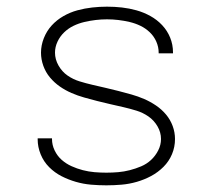

<svg xmlns="http://www.w3.org/2000/svg" viewBox="-20 -548 640 576"><path d="M299 8Q276 8 253 6Q230 4 207.5 -2.5Q185 -9 164.5 -19.5Q144 -30 127.5 -46.5Q111 -63 102 -85Q93 -107 93 -130Q93 -130 93 -131Q93 -132 93 -133H136Q136 -132 136 -131.5Q136 -131 136 -131Q136 -113 144 -96.5Q152 -80 165 -68.5Q178 -57 194.5 -49.5Q211 -42 228.5 -37.5Q246 -33 263.5 -31.5Q281 -30 299 -30Q317 -30 334.5 -31.5Q352 -33 369.5 -37.5Q387 -42 403.5 -49Q420 -56 433 -68Q446 -80 454.5 -96.5Q463 -113 463 -131Q463 -151 452.5 -169Q442 -187 425.5 -198.5Q409 -210 389.5 -216Q370 -222 350.5 -226.5Q331 -231 311 -235.5Q291 -240 271.5 -245Q252 -250 232.5 -255.5Q213 -261 194.5 -269Q176 -277 159.5 -288.5Q143 -300 130 -315.5Q117 -331 110 -350.5Q103 -370 103 -390Q103 -412 111.5 -433.5Q120 -455 135 -471.5Q150 -488 170 -499.5Q190 -511 212 -517Q234 -523 256.5 -525.5Q279 -528 301 -528Q324 -528 346 -525.5Q368 -523 389.5 -517Q411 -511 431 -500Q451 -489 466.5 -472.5Q482 -456 490.5 -435Q499 -414 499 -391Q499 -391 499 -390Q499 -389 499 -388H456Q456 -389 456 -389.5Q456 -390 456 -390Q456 -407 449 -423Q442 -439 429.5 -451Q417 -463 401.5 -470.5Q386 -478 369 -482Q352 -486 335 -488Q318 -490 301 -490Q284 -490 267 -488Q250 -486 233 -482Q216 -478 200.5 -470.5Q185 -463 172.5 -451Q160 -439 152.5 -423Q145 -407 145 -390Q145 -370 155.5 -351.5Q166 -333 182.5 -321.5Q199 -310 218.5 -304Q238 -298 257.5 -293.5Q277 -289 296.5 -284.5Q316 -280 335.5 -275Q355 -270 374.5 -264.5Q394 -259 412.5 -251Q431 -243 448 -231.5Q465 -220 478 -204.5Q491 -189 498 -170Q505 -151 505 -131Q505 -107 496 -85.5Q487 -64 470.5 -47.5Q454 -31 433.5 -20Q413 -9 390.5 -2.5Q368 4 345 6Q322 8 299 8Z"/></svg>

Font: Zed Sans Extralight Extended
Style: Regular
Weight: 200
Width: 7
Designer: Belleve Invis
Foundry: Belleve Invis
Version: Version 1.0.0; ttfautohint (v1.8.4)